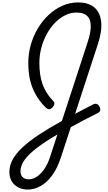

<svg xmlns="http://www.w3.org/2000/svg" viewBox="-20 -1035 883 1575"><path d="M207 520Q165 520 130.5 502.5Q96 485 76.5 452.5Q57 420 57 375Q57 323 84 273.5Q111 224 165 173.5Q219 123 300 69.5Q381 16 488 -43L699 -689Q726 -771 724.5 -825Q723 -879 694 -905.5Q665 -932 607 -932Q559 -932 514 -909.5Q469 -887 430.5 -847.5Q392 -808 363.5 -755.5Q335 -703 319 -642.5Q303 -582 303 -519Q303 -471 309 -427.5Q315 -384 328.5 -345.5Q342 -307 364 -272.5Q386 -238 417 -206Q428 -195 425.5 -181.5Q423 -168 412 -155Q396 -139 383 -139Q370 -139 357 -151Q319 -188 291.5 -229.5Q264 -271 246 -316.5Q228 -362 220 -412.5Q212 -463 212 -517Q212 -594 232.5 -667Q253 -740 291 -803Q329 -866 380 -913.5Q431 -961 492 -988Q553 -1015 620 -1015Q706 -1015 754 -974Q802 -933 810 -855Q818 -777 781 -667L596 -101Q633 -121 670.5 -140.5Q708 -160 747 -180Q761 -186 774 -182Q787 -178 795 -162Q805 -145 802 -130.5Q799 -116 783 -108Q724 -79 668.5 -50Q613 -21 561 8L480 255Q451 345 407.5 404Q364 463 312.5 491.5Q261 520 207 520ZM216 436Q249 436 281.5 415Q314 394 343.5 351.5Q373 309 393 245L451 68Q351 126 283.5 177.5Q216 229 182 276Q148 323 148 371Q148 402 166.5 419Q185 436 216 436Z"/></svg>

Font: Playwrite MX
Style: Regular
Weight: 400
Designer: Veronika Burian, José Scaglione
Foundry: TypeTogether
Version: Version 1.002